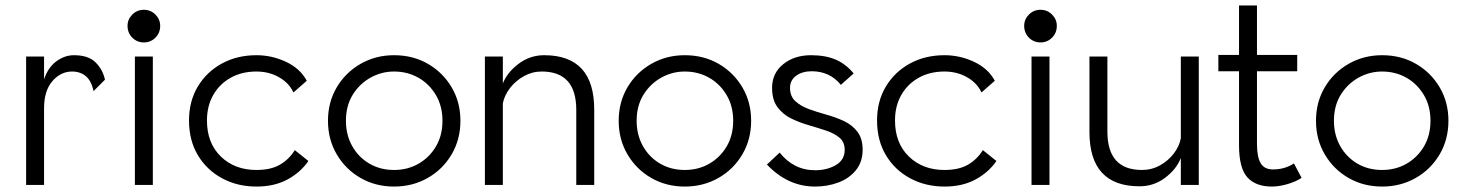

<svg xmlns="http://www.w3.org/2000/svg" viewBox="-20 -680 5384 706"><path d="M76 0V-472H142V-388Q156 -431 186.5 -454Q217 -477 252 -477Q305 -477 331.5 -450.5Q358 -424 366 -387L324 -345Q316 -383 295.5 -400Q275 -417 245 -417Q203 -417 172.5 -381.5Q142 -346 142 -282V0Z M476 0V-472H542V0ZM509 -524Q484 -524 466.5 -541.5Q449 -559 449 -585Q449 -609 466.5 -626.5Q484 -644 509 -644Q534 -644 551.5 -626.5Q569 -609 569 -585Q569 -559 551.5 -541.5Q534 -524 509 -524Z M923 6Q853 6 796.5 -24.5Q740 -55 707.5 -109.5Q675 -164 675 -237Q675 -308 707.5 -362Q740 -416 796 -446.5Q852 -477 923 -477Q980 -477 1032 -452.5Q1084 -428 1108 -383L1059 -340Q1043 -375 1006 -396Q969 -417 923 -417Q869 -417 828 -394Q787 -371 764 -330.5Q741 -290 741 -237Q741 -154 792 -104.5Q843 -55 923 -55Q976 -55 1009.5 -74.5Q1043 -94 1064 -128L1114 -88Q1085 -46 1037 -20Q989 6 923 6Z M1429 6Q1361 6 1306 -25.5Q1251 -57 1218.5 -112Q1186 -167 1186 -236Q1186 -304 1218 -358.5Q1250 -413 1305.5 -445Q1361 -477 1429 -477Q1499 -477 1554 -445Q1609 -413 1641 -358.5Q1673 -304 1673 -236Q1673 -167 1640.5 -112Q1608 -57 1552.5 -25.5Q1497 6 1429 6ZM1429 -55Q1479 -55 1519 -78Q1559 -101 1583 -141.5Q1607 -182 1607 -236Q1607 -290 1582.5 -331Q1558 -372 1518 -394.5Q1478 -417 1429 -417Q1383 -417 1342.5 -394.5Q1302 -372 1277 -331.5Q1252 -291 1252 -236Q1252 -184 1275 -143Q1298 -102 1338 -78.5Q1378 -55 1429 -55Z M1763 0V-472H1829V-373Q1845 -414 1887 -445.5Q1929 -477 1981 -477Q2165 -477 2165 -277V0H2099V-276Q2099 -417 1972 -417Q1937 -417 1906.5 -400Q1876 -383 1855.5 -356.5Q1835 -330 1829 -300V0Z M2498 6Q2430 6 2375 -25.5Q2320 -57 2287.5 -112Q2255 -167 2255 -236Q2255 -304 2287 -358.5Q2319 -413 2374.5 -445Q2430 -477 2498 -477Q2568 -477 2623 -445Q2678 -413 2710 -358.5Q2742 -304 2742 -236Q2742 -167 2709.5 -112Q2677 -57 2621.5 -25.5Q2566 6 2498 6ZM2498 -55Q2548 -55 2588 -78Q2628 -101 2652 -141.5Q2676 -182 2676 -236Q2676 -290 2651.5 -331Q2627 -372 2587 -394.5Q2547 -417 2498 -417Q2452 -417 2411.5 -394.5Q2371 -372 2346 -331.5Q2321 -291 2321 -236Q2321 -184 2344 -143Q2367 -102 2407 -78.5Q2447 -55 2498 -55Z M2977 6Q2877 6 2800 -75L2847 -119Q2871 -88 2904 -71Q2937 -54 2977 -54Q3021 -54 3053.5 -73Q3086 -92 3086 -129Q3086 -158 3066.5 -174Q3047 -190 3017 -200Q2987 -210 2952.5 -220Q2918 -230 2888 -245Q2858 -260 2838.5 -286.5Q2819 -313 2819 -357Q2819 -411 2860 -444Q2901 -477 2962 -477Q3015 -477 3052.5 -461Q3090 -445 3119 -410L3072 -368Q3031 -418 2965 -418Q2930 -418 2907.5 -401.5Q2885 -385 2885 -357Q2885 -326 2904.5 -308Q2924 -290 2954 -279Q2984 -268 3018.5 -258.5Q3053 -249 3083 -235Q3113 -221 3132.5 -196Q3152 -171 3152 -129Q3152 -85 3127.5 -54.5Q3103 -24 3063 -9Q3023 6 2977 6Z M3453 6Q3383 6 3326.5 -24.5Q3270 -55 3237.5 -109.5Q3205 -164 3205 -237Q3205 -308 3237.5 -362Q3270 -416 3326 -446.5Q3382 -477 3453 -477Q3510 -477 3562 -452.5Q3614 -428 3638 -383L3589 -340Q3573 -375 3536 -396Q3499 -417 3453 -417Q3399 -417 3358 -394Q3317 -371 3294 -330.5Q3271 -290 3271 -237Q3271 -154 3322 -104.5Q3373 -55 3453 -55Q3506 -55 3539.5 -74.5Q3573 -94 3594 -128L3644 -88Q3615 -46 3567 -20Q3519 6 3453 6Z M3773 0V-472H3839V0ZM3806 -524Q3781 -524 3763.5 -541.5Q3746 -559 3746 -585Q3746 -609 3763.5 -626.5Q3781 -644 3806 -644Q3831 -644 3848.5 -626.5Q3866 -609 3866 -585Q3866 -559 3848.5 -541.5Q3831 -524 3806 -524Z M4388 -472V0H4322V-99Q4306 -58 4264.5 -26.5Q4223 5 4170 5Q3986 5 3986 -195V-472H4052V-196Q4052 -55 4179 -55Q4215 -55 4245.5 -72Q4276 -89 4296.5 -116Q4317 -143 4322 -172V-472Z M4657 6Q4597 6 4566.5 -28Q4536 -62 4536 -146V-418H4460V-478H4536V-660H4602V-478H4750V-418H4602V-151Q4602 -103 4615.5 -80Q4629 -57 4661 -57Q4704 -57 4738 -79L4766 -26Q4745 -12 4714 -3Q4683 6 4657 6Z M5062 6Q4994 6 4939 -25.5Q4884 -57 4851.5 -112Q4819 -167 4819 -236Q4819 -304 4851 -358.5Q4883 -413 4938.5 -445Q4994 -477 5062 -477Q5132 -477 5187 -445Q5242 -413 5274 -358.5Q5306 -304 5306 -236Q5306 -167 5273.5 -112Q5241 -57 5185.5 -25.5Q5130 6 5062 6ZM5062 -55Q5112 -55 5152 -78Q5192 -101 5216 -141.5Q5240 -182 5240 -236Q5240 -290 5215.5 -331Q5191 -372 5151 -394.5Q5111 -417 5062 -417Q5016 -417 4975.5 -394.5Q4935 -372 4910 -331.5Q4885 -291 4885 -236Q4885 -184 4908 -143Q4931 -102 4971 -78.5Q5011 -55 5062 -55Z"/></svg>

Font: Lil Grotesk
Style: Regular
Weight: 400
Designer: Bastien Sozeau
Foundry: NBR — Bastien Sozeau
Version: Version 4.002; ttfautohint (v1.8.4.7-5d5b)